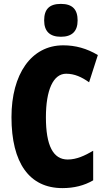

<svg xmlns="http://www.w3.org/2000/svg" viewBox="-20 -957 547 987"><path d="M293 -937C233 -937 207 -909 207 -852C207 -796 236 -768 293 -768C350 -768 379 -796 379 -852C379 -908 353 -937 293 -937ZM320 -578C363 -578 400 -561 438 -534L483 -674C426 -708 368 -724 305 -724C140 -724 39 -575 39 -355C39 -119 131 10 301 10C360 10 413 -3 459 -30V-182C416 -157 374 -137 328 -137C253 -137 216 -209 216 -354C216 -493 253 -578 320 -578Z"/></svg>

Font: Noto Sans Oriya ExtCond Blk
Style: Regular
Weight: 900
Width: 2
Designer: Amélie Bonet and Sol Matas
Foundry: Google LLC
Version: Version 2.006